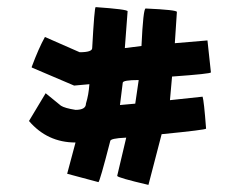

<svg xmlns="http://www.w3.org/2000/svg" viewBox="-20 -644 694 540"><path d="M249 -624Q338.9 -617.7 338.9 -612.3L331.1 -508.8L377.9 -514.6Q382.8 -620.1 389.6 -620.1Q477.5 -616.2 477.5 -610.4L471.7 -522.5L563.5 -530.3L573.2 -440.4Q573.2 -436.5 463.9 -428.7L458 -362.3L549.8 -372.1Q553.7 -360.4 559.6 -282.2Q558.6 -278.8 434.6 -266.6L397.5 -124Q309.6 -144.5 309.6 -149.4L335 -256.8H333Q290 -254.9 290 -247.1Q260.3 -131.8 256.8 -131.8L168.9 -155.3L192.4 -243.2Q113.3 -243.2 61.5 -303.7L108.4 -381.8L151.4 -346.7Q162.1 -339.8 192.4 -335Q221.7 -335 221.7 -352.5Q229.5 -377.9 231.4 -407.2L188.5 -403.3L69.3 -454.1V-456.1Q88.9 -508.8 106.4 -540L204.1 -497.1Q239.3 -497.1 239.3 -508.8Q245.6 -624 249 -624ZM317.4 -348.6 360.4 -352.5 370.1 -418.9Q325.2 -418.9 325.2 -411.1Z"/></svg>

Font: ww_drahtTSB
Style: Regular
Weight: 400
Designer: Dr. Wolfgang Wiebecke
Version: Version 1.06 May 21, 2010, initial release